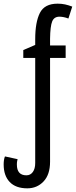

<svg xmlns="http://www.w3.org/2000/svg" viewBox="-23 -785 414 1047"><path d="M126 242Q63 242 30 207.5Q-3 173 -3 112Q-3 85 4 68L73 83Q72 87 70.5 94Q69 101 69 112Q69 171 121 171Q143 171 156 153Q169 135 169 104V-469H104V-512L169 -540V-571Q169 -664 194.5 -714.5Q220 -765 291 -765Q313 -765 331.5 -761Q350 -757 371 -749L350 -684Q337 -689 324.5 -691.5Q312 -694 301 -694Q272 -694 261.5 -668Q251 -642 250 -574V-537H335V-469H250V97Q250 167 214.5 204.5Q179 242 126 242Z"/></svg>

Font: Noto Sans ExtraCondensed
Style: Regular
Weight: 400
Width: 2
Designer: Monotype Design Team
Foundry: Monotype Imaging Inc.
Version: Version 2.013; ttfautohint (v1.8.4.7-5d5b)